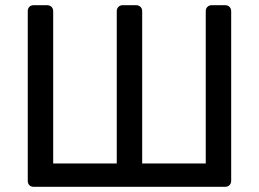

<svg xmlns="http://www.w3.org/2000/svg" viewBox="-20 -720 998 740"><path d="M110 0Q99 0 93 -6.5Q87 -13 87 -23V-677Q87 -687 93 -693.5Q99 -700 110 -700H161Q172 -700 178.5 -693.5Q185 -687 185 -677V-90H430V-677Q430 -687 436.5 -693.5Q443 -700 453 -700H504Q515 -700 521.5 -693.5Q528 -687 528 -677V-90H773V-677Q773 -687 779.5 -693.5Q786 -700 796 -700H847Q858 -700 864.5 -693.5Q871 -687 871 -677V-23Q871 -13 864.5 -6.5Q858 0 847 0Z"/></svg>

Font: DVN-Rubik
Style: Regular
Weight: 400
Designer: Hubert and Fischer
Foundry: Hubert & Fischer
Version: Version 2.102